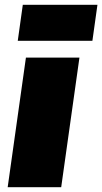

<svg xmlns="http://www.w3.org/2000/svg" viewBox="-20 -780 426 800"><path d="M311 -540 235 0H12L88 -540ZM386 -760 365 -610H54L75 -760Z"/></svg>

Font: Pathway Extreme Condensed Black
Style: Italic
Weight: 900
Width: 3
Italic angle: -8°
Version: Version 1.001;gftools[0.9.26]